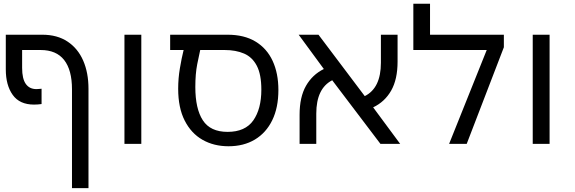

<svg xmlns="http://www.w3.org/2000/svg" viewBox="-20 -762 3046 1017"><path d="M160.2 -208Q84 -208 47.4 -259.3Q10.7 -310.5 10.7 -394.5V-578.1H204.1Q283.2 -578.1 337.9 -541.7Q392.6 -505.4 420.7 -440.9Q448.7 -376.5 448.7 -292V234.4H361.3V-289.1Q361.3 -391.1 319.8 -444.1Q278.3 -497.1 195.3 -497.1H97.2V-402.3Q97.2 -344.7 116.7 -317.4Q136.2 -290 172.9 -290Q179.2 -290 186 -290.8Q192.9 -291.5 200.2 -292V-210.9Q181.2 -208 160.2 -208Z M728.5 0H639.2V-578.1H728.5Z M1190.4 12.7Q1112.8 12.7 1052.7 -21.5Q992.7 -55.7 958.3 -123.3Q923.8 -190.9 923.8 -292Q923.8 -347.2 932.9 -400.6Q941.9 -454.1 952.6 -497.1H881.3V-578.1H1185.5Q1273.9 -578.1 1333.7 -541.7Q1393.6 -505.4 1424.1 -439.5Q1454.6 -373.5 1454.6 -285.2Q1454.6 -191.9 1422.1 -125.2Q1389.6 -58.6 1330.3 -22.9Q1271 12.7 1190.4 12.7ZM1185.5 -63.5Q1278.8 -63.5 1321.5 -124Q1364.3 -184.6 1364.3 -287.1Q1364.3 -367.7 1340.3 -413.6Q1316.4 -459.5 1272.7 -478.3Q1229 -497.1 1169.9 -497.1H1040.5Q1034.7 -473.1 1024.7 -422.1Q1014.6 -371.1 1014.6 -300.8Q1014.6 -186 1054.4 -124.8Q1094.2 -63.5 1185.5 -63.5Z M1655.3 0H1566.9V-154.3Q1566.9 -248 1600.8 -307.4Q1634.8 -366.7 1695.3 -396.5L1562 -578.1H1667L1912.1 -252.9Q1997.6 -295.4 1997.6 -429.7V-578.1H2085.9V-435.5Q2085.9 -341.8 2052 -282.2Q2018.1 -222.7 1956.5 -193.4L2099.6 0H1995.1L1739.7 -336.9Q1655.3 -293.5 1655.3 -160.2Z M2257.8 -742.2V-578.1H2648.9V-511.7L2452.1 0H2358.9L2558.1 -497.1H2169.4V-742.2Z M2891.1 0H2801.8V-578.1H2891.1Z"/></svg>

Font: Lunasima
Style: Regular
Weight: 400
Designer: The DocRepair Project, Monotype Design Team
Foundry: Google
Version: Version 2.009